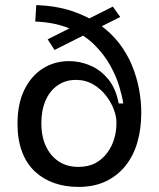

<svg xmlns="http://www.w3.org/2000/svg" viewBox="-20 -723 626 757"><path d="M289 14Q238 14 194.5 -1Q151 -16 118 -46.5Q85 -77 67 -124.5Q49 -172 49 -235Q49 -314 76 -369Q103 -424 149 -453Q195 -482 252 -482Q296 -482 336.5 -464.5Q377 -447 407 -410.5Q437 -374 448 -315H466Q462 -343 450 -383Q438 -423 414 -466Q390 -509 351 -547.5Q312 -586 254.5 -610.5Q197 -635 119 -638L123 -703Q202 -700 263.5 -679.5Q325 -659 371 -627Q417 -595 449 -553.5Q481 -512 500 -466Q519 -420 528 -372.5Q537 -325 537 -279Q537 -215 521.5 -161.5Q506 -108 474.5 -69Q443 -30 397 -8Q351 14 289 14ZM289 -65Q329 -65 357 -80.5Q385 -96 403.5 -121.5Q422 -147 430.5 -176.5Q439 -206 439 -235V-243Q439 -264 428.5 -292Q418 -320 397.5 -346.5Q377 -373 347 -390.5Q317 -408 279 -408Q239 -408 208 -387Q177 -366 160 -327.5Q143 -289 143 -237Q143 -185 161 -146.5Q179 -108 211.5 -86.5Q244 -65 289 -65ZM168 -568 425 -697 454 -656 195 -526Z"/></svg>

Font: Bricolage Grotesque 48pt Condensed ExtraBold
Style: Regular
Weight: 400
Version: Version 1.000;gftools[0.9.30]